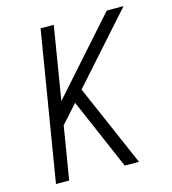

<svg xmlns="http://www.w3.org/2000/svg" viewBox="-109 -825 819 914"><g transform="rotate(-15 300.0 -367.5)"><path d="M393 0 242 -350 162 -261 119 0H54L175 -735H240L181 -375L501 -735H584L288 -403L463 0Z"/></g></svg>

Font: Iosevka Aile Light
Style: Italic
Weight: 300
Italic angle: -9°
Designer: Belleve Invis
Foundry: Belleve Invis
Version: Version 31.1.0; ttfautohint (v1.8.4)